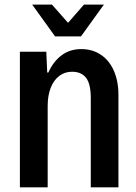

<svg xmlns="http://www.w3.org/2000/svg" viewBox="-20 -804 583 824"><path d="M65.4 -582H178.7L182.6 -492.7H187.5Q209 -540.5 244.6 -566.9Q280.3 -593.3 328.6 -593.3Q376.5 -593.3 412.6 -569.3Q448.7 -545.4 468.5 -500.7Q488.3 -456.1 488.3 -396V0H369.6V-383.8Q369.6 -443.8 349.4 -470Q329.1 -496.1 289.1 -496.1Q257.8 -496.1 234.1 -478Q210.4 -460 197.5 -426.8Q184.6 -393.6 184.6 -349.6V0H65.4ZM118.2 -784.2H203.1L272 -706.1L340.3 -784.2H425.8L327.6 -647.9H216.3Z"/></svg>

Font: Decalotype Medium
Style: Regular
Weight: 500
Designer: Alfredo Marco Pradil
Foundry: Alfredo Marco Pradil
Version: Version 1.0